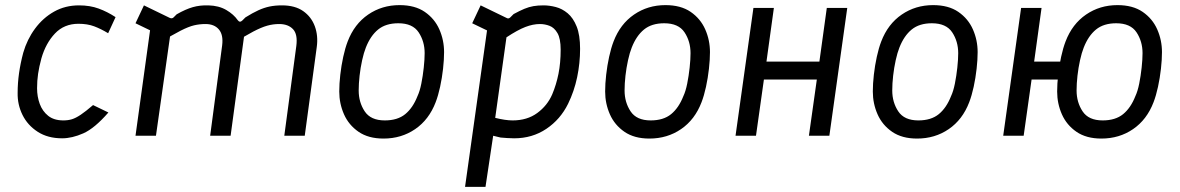

<svg xmlns="http://www.w3.org/2000/svg" viewBox="-20 -531 4615 751"><path d="M223 10Q167 10 127.5 -15.5Q88 -41 68 -81.5Q48 -122 49 -168Q49 -206 54.5 -245Q60 -284 71 -325Q86 -377 117 -419Q148 -461 191.5 -485.5Q235 -510 289 -510Q332 -510 366 -497.5Q400 -485 432 -464L403 -401Q375 -418 348.5 -428Q322 -438 287 -438Q231 -438 195 -400Q159 -362 142 -303Q133 -270 129 -242.5Q125 -215 125 -186Q125 -153 135.5 -124.5Q146 -96 168.5 -78Q191 -60 228 -60Q246 -60 261 -64.5Q276 -69 295.5 -82Q315 -95 344 -120L404 -91Q350 -29 306 -9.5Q262 10 223 10Z M510 0 572 -449 601 -396 510 -440 543 -510 644 -461Q653 -457 659 -463L671 -475Q706 -495 734 -503Q762 -511 795 -510Q836 -509 865 -492Q894 -475 910 -452Q918 -441 928 -451L940 -463Q969 -481 991 -491Q1013 -501 1034.5 -505.5Q1056 -510 1083 -510Q1134 -510 1166 -487.5Q1198 -465 1211.5 -428Q1225 -391 1219 -347L1172 0H1092L1139 -351Q1145 -397 1126 -417Q1107 -437 1072 -437Q1048 -437 1025 -430.5Q1002 -424 970.5 -407.5Q939 -391 888 -359L939 -421L882 0H802L849 -354Q854 -395 836 -416Q818 -437 784 -437Q761 -437 739.5 -432Q718 -427 686.5 -411Q655 -395 601 -362L650 -423L590 0Z M1480 11Q1421 11 1382.5 -15.5Q1344 -42 1325.5 -84Q1307 -126 1307 -173Q1307 -203 1311 -238.5Q1315 -274 1322.5 -308.5Q1330 -343 1340 -369Q1366 -437 1420 -474Q1474 -511 1543 -511Q1603 -511 1641.5 -484.5Q1680 -458 1698.5 -416Q1717 -374 1717 -327Q1717 -298 1713 -262Q1709 -226 1701.5 -191.5Q1694 -157 1684 -131Q1658 -63 1604 -26Q1550 11 1480 11ZM1485 -60Q1535 -60 1565 -84.5Q1595 -109 1613 -155Q1622 -174 1628 -204Q1634 -234 1637.5 -266.5Q1641 -299 1641 -323Q1641 -369 1617.5 -404.5Q1594 -440 1538 -440Q1489 -440 1459 -415.5Q1429 -391 1411 -345Q1403 -325 1396.5 -295.5Q1390 -266 1386.5 -235Q1383 -204 1383 -177Q1383 -131 1406.5 -95.5Q1430 -60 1485 -60Z M1799 200 1885 -412 1827 -440 1860 -510 1961 -461Q1969 -456 1976 -463L1989 -476Q2013 -489 2031 -496.5Q2049 -504 2066.5 -507Q2084 -510 2106 -510Q2129 -510 2154 -503.5Q2179 -497 2200.5 -479Q2222 -461 2235.5 -427.5Q2249 -394 2249 -340Q2249 -284 2237.5 -229Q2226 -174 2202 -125Q2172 -64 2117 -27Q2062 10 1991 10Q1976 10 1964 9Q1952 8 1938 7L1909 0L1879 200ZM1985 -60Q2042 -60 2081.5 -89Q2121 -118 2140 -162Q2156 -200 2164.5 -242.5Q2173 -285 2173 -337Q2173 -380 2160.5 -401.5Q2148 -423 2129.5 -430Q2111 -437 2092 -437Q2065 -437 2035 -425.5Q2005 -414 1961 -385L1917 -70Q1957 -60 1985 -60Z M2520 11Q2461 11 2422.5 -15.5Q2384 -42 2365.5 -84Q2347 -126 2347 -173Q2347 -203 2351 -238.5Q2355 -274 2362.5 -308.5Q2370 -343 2380 -369Q2406 -437 2460 -474Q2514 -511 2583 -511Q2643 -511 2681.5 -484.5Q2720 -458 2738.5 -416Q2757 -374 2757 -327Q2757 -298 2753 -262Q2749 -226 2741.5 -191.5Q2734 -157 2724 -131Q2698 -63 2644 -26Q2590 11 2520 11ZM2525 -60Q2575 -60 2605 -84.5Q2635 -109 2653 -155Q2662 -174 2668 -204Q2674 -234 2677.5 -266.5Q2681 -299 2681 -323Q2681 -369 2657.5 -404.5Q2634 -440 2578 -440Q2529 -440 2499 -415.5Q2469 -391 2451 -345Q2443 -325 2436.5 -295.5Q2430 -266 2426.5 -235Q2423 -204 2423 -177Q2423 -131 2446.5 -95.5Q2470 -60 2525 -60Z M2857 0 2927 -500H3007L2978 -290H3185L3214 -500H3294L3224 0H3144L3175 -220H2968L2937 0Z M3567 11Q3508 11 3469.5 -15.5Q3431 -42 3412.5 -84Q3394 -126 3394 -173Q3394 -203 3398 -238.5Q3402 -274 3409.5 -308.5Q3417 -343 3427 -369Q3453 -437 3507 -474Q3561 -511 3630 -511Q3690 -511 3728.5 -484.5Q3767 -458 3785.5 -416Q3804 -374 3804 -327Q3804 -298 3800 -262Q3796 -226 3788.5 -191.5Q3781 -157 3771 -131Q3745 -63 3691 -26Q3637 11 3567 11ZM3572 -60Q3622 -60 3652 -84.5Q3682 -109 3700 -155Q3709 -174 3715 -204Q3721 -234 3724.5 -266.5Q3728 -299 3728 -323Q3728 -369 3704.5 -404.5Q3681 -440 3625 -440Q3576 -440 3546 -415.5Q3516 -391 3498 -345Q3490 -325 3483.5 -295.5Q3477 -266 3473.5 -235Q3470 -204 3470 -177Q3470 -131 3493.5 -95.5Q3517 -60 3572 -60Z M3904 0 3974 -500H4054L4025 -290H4156L4146 -220H4015L3984 0ZM4288 11Q4229 11 4190.5 -15.5Q4152 -42 4133.5 -84Q4115 -126 4115 -173Q4115 -203 4119 -238.5Q4123 -274 4130.5 -308.5Q4138 -343 4148 -369Q4174 -437 4228 -474Q4282 -511 4351 -511Q4411 -511 4449.5 -484.5Q4488 -458 4506.5 -416Q4525 -374 4525 -327Q4525 -298 4521 -262Q4517 -226 4509.5 -191.5Q4502 -157 4492 -131Q4466 -63 4412 -26Q4358 11 4288 11ZM4293 -60Q4343 -60 4373 -84.5Q4403 -109 4421 -155Q4430 -174 4436 -204Q4442 -234 4445.5 -266.5Q4449 -299 4449 -323Q4449 -369 4425.5 -404.5Q4402 -440 4346 -440Q4297 -440 4267 -415.5Q4237 -391 4219 -345Q4211 -325 4204.5 -295.5Q4198 -266 4194.5 -235Q4191 -204 4191 -177Q4191 -131 4214.5 -95.5Q4238 -60 4293 -60Z"/></svg>

Font: Finlandica
Style: Italic
Weight: 400
Italic angle: -8°
Designer: Niklas Ekholm, Juho Hiilivirta, Jaakko Suomalainen
Foundry: Helsinki Type Studio
Version: Version 1.064